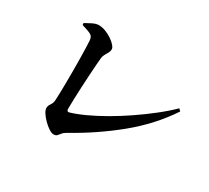

<svg xmlns="http://www.w3.org/2000/svg" viewBox="-141 -941 1281 1179"><g transform="rotate(30 500.0 -351.5)"><path d="M165.3 -675.8Q184.5 -686.7 209.3 -699.1Q234.1 -711.6 254.3 -711.6Q277.2 -711.6 301.8 -702.2Q326.5 -692.8 347.9 -678.4Q369.3 -664 382.7 -648.7Q396.1 -633.3 396.1 -621.6Q396.1 -609.1 389.4 -596.7Q382.7 -584.4 375.2 -571.7Q367.6 -559.1 365.6 -543.5Q363.9 -528 361.4 -494.7Q359 -461.3 356.3 -418.3Q353.6 -375.2 351.4 -329.4Q349.2 -283.7 347.7 -242.5Q346.3 -201.3 346.3 -172.2Q346.3 -152.5 362.3 -155.9Q407.9 -169.1 465.3 -195.5Q522.8 -222 585.7 -258.1Q648.5 -294.3 711.4 -337.1Q774.3 -379.9 832.3 -425.5Q890.3 -471 936.3 -516.2L950.8 -501.8Q855.4 -358.3 715.6 -244.3Q575.8 -130.3 415.1 -41.1Q396 -30.7 387.2 -19Q378.3 -7.4 370.3 0.8Q362.2 9 346.2 9Q332.6 9 312.5 -4.2Q292.5 -17.4 273 -36.9Q253.6 -56.4 240.8 -76.2Q228 -96.1 228 -109.4Q228 -126.1 239.7 -142.2Q251.5 -158.2 252.2 -179.9Q253.6 -201.6 254.5 -235.7Q255.4 -269.8 255.7 -310.6Q256.1 -351.3 256.1 -393.9Q256.1 -436.5 255.4 -475.9Q254.6 -515.4 253.8 -547.3Q252.9 -579.2 251.6 -598.2Q250.9 -615.1 245.6 -624.9Q240.4 -634.7 222.8 -642.9Q205.2 -651.1 166.3 -662.1Z"/></g></svg>

Font: Noto Serif TC
Style: Regular
Weight: 200
Designer: Ryoko NISHIZUKA 西塚涼子 (kana & ideographs); Frank Grießhammer (Latin, Greek & Cyrillic); Wenlong ZHANG 张文龙 (bopomofo); San
Foundry: Adobe
Version: Version 2.001;hotconv 1.1.0;makeotfexe 2.6.0